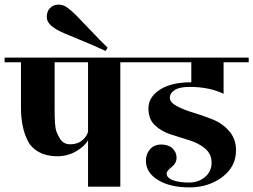

<svg xmlns="http://www.w3.org/2000/svg" viewBox="-40 -810 1099 833"><path d="M582 -560V-540H482V0H342V-201Q327 -175 290 -153.5Q253 -132 208 -132Q163 -132 129.5 -150Q96 -168 80 -200Q51 -257 51 -345V-540H-20V-560ZM342 -540H197V-338Q197 -260 204 -241.5Q211 -223 219 -210Q234 -184 265 -184Q296 -184 316 -200.5Q336 -217 342 -238Z M192 -691Q163 -711 163 -736.5Q163 -762 178 -776Q193 -790 213.5 -790Q234 -790 251.5 -777.5Q269 -765 291 -743Q313 -721 351.5 -680Q390 -639 427 -603L418 -589Q371 -611 319.5 -632Q268 -653 239 -665.5Q210 -678 192 -691Z M542 -540V-560H1039V-540H930V-403Q868 -433 782 -433Q739 -433 718 -419.5Q697 -406 697 -386Q697 -366 726.5 -350Q756 -334 798 -321.5Q840 -309 882.5 -292Q925 -275 954.5 -241Q984 -207 984 -158Q984 -87 924.5 -42Q865 3 781.5 3Q698 3 645.5 -29Q593 -61 593 -113Q593 -142 611 -162.5Q629 -183 659.5 -183Q690 -183 708 -166.5Q726 -150 726 -126Q726 -102 704.5 -85Q683 -68 683 -58Q683 -38 710.5 -28Q738 -18 779.5 -18Q821 -18 849.5 -42Q878 -66 878 -104Q878 -142 850 -165.5Q822 -189 781.5 -201.5Q741 -214 700.5 -227Q660 -240 632 -266.5Q604 -293 604 -340.5Q604 -388 653 -420.5Q702 -453 790 -453V-540Z"/></svg>

Font: Rozha One
Style: Regular
Weight: 400
Designer: Tim Donaldson, Indian Type Foundry
Foundry: Indian Type Foundry
Version: Version 1.300;PS 1.0;hotconv 1.0.78;makeotf.lib2.5.61930; tt